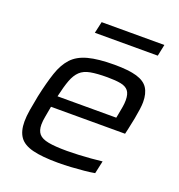

<svg xmlns="http://www.w3.org/2000/svg" viewBox="-126 -792 846 906"><g transform="rotate(20 296.5 -339.0)"><path d="M265 8Q184 8 136.5 -4Q89 -16 69 -44.5Q49 -73 49 -121Q49 -147 54.5 -180.5Q60 -214 68 -254Q84 -328 101 -378.5Q118 -429 146.5 -460Q175 -491 225.5 -504.5Q276 -518 357 -518Q429 -518 469.5 -506Q510 -494 527 -467.5Q544 -441 544 -398Q544 -383 541 -361Q538 -339 533 -312.5Q528 -286 521 -255L515 -229H143Q138 -200 133.5 -176.5Q129 -153 129 -135Q129 -105 143 -88.5Q157 -72 191 -65.5Q225 -59 285 -59Q311 -59 342 -60.5Q373 -62 404 -64.5Q435 -67 460 -70L446 -6Q424 -2 393.5 1Q363 4 329.5 6Q296 8 265 8ZM155 -286H450L453 -301Q458 -326 461 -344.5Q464 -363 464 -378Q464 -410 451.5 -425.5Q439 -441 413 -446Q387 -451 346 -451Q294 -451 261.5 -445Q229 -439 210 -421Q191 -403 179 -371Q167 -339 155 -286ZM218 -628 231 -686H546L534 -628Z"/></g></svg>

Font: Saira SemiExpanded
Style: Italic
Weight: 400
Width: 6
Italic angle: -12°
Designer: Hector Gatti with collaboration of the Omnibus-Type team
Foundry: Omnibus-Type
Version: Version 1.101